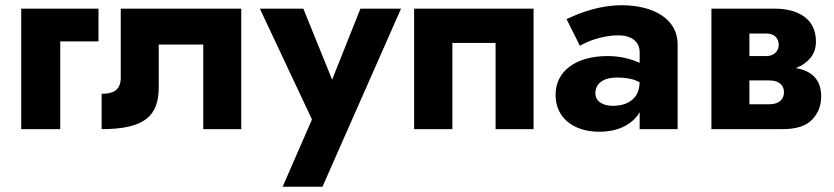

<svg xmlns="http://www.w3.org/2000/svg" viewBox="-20 -493 3185 733"><path d="M61 -460V0H210V-335H356V-460Z M901 -460H441V-197C441 -145 408 -135 368 -135V0C534 0 586 -52 586 -160V-323H756V0H901Z M1511 -460H1356L1248 -189L1138 -460H972L1171 -37L1059 220H1211Z M2017 -460H1561V0H1707V-329H1872V0H2017Z M2194 -318C2216 -332 2275 -358 2341 -358C2392 -358 2422 -333 2422 -294V-252C2422 -252 2422 -252 2422 -253C2390 -268 2347 -279 2300 -279C2179 -279 2101 -222 2101 -131C2101 -41 2172 10 2268 10C2332 10 2385 -12 2416 -55C2418 -58 2420 -61 2422 -65V0H2567V-324C2567 -419 2477 -473 2353 -473C2270 -473 2195 -445 2143 -420ZM2253 -137C2253 -174 2283 -197 2335 -197C2361 -197 2383 -194 2402 -188C2409 -185 2415 -182 2422 -179C2421 -158 2417 -141 2408 -128C2389 -100 2356 -89 2319 -89C2283 -89 2253 -105 2253 -137Z M2696 -460V0H2967C3020 0 3058 -12 3081 -37C3104 -61 3115 -90 3115 -125C3115 -185 3084 -217 3033 -230C3028 -231 3023 -232 3018 -233C3041 -242 3059 -254 3073 -271C3088 -288 3095 -309 3095 -335C3095 -425 3022 -460 2937 -460ZM2841 -279V-365H2906C2937 -365 2953 -346 2953 -322C2953 -300 2937 -279 2906 -279ZM2841 -95V-186H2916C2959 -186 2973 -164 2973 -141C2973 -118 2959 -95 2916 -95Z"/></svg>

Font: Jost
Style: Bold
Weight: 700
Version: Version 3.710